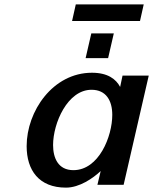

<svg xmlns="http://www.w3.org/2000/svg" viewBox="-20 -846 701 879"><path d="M621 -750 638 -826H327L310 -750ZM475 -580 501 -693H398L372 -580ZM102 -177C102 -67 158 13 282 13C344 13 406 -30 441 -63L426 0H546L661 -500H541L530 -448C511 -484 473 -513 401 -513C222 -513 102 -337 102 -177ZM223 -182C223 -282 289 -435 399 -435C466 -435 494 -385 494 -320C494 -222 433 -67 316 -67C246 -67 223 -123 223 -182Z"/></svg>

Font: Perun SemiBold Italic
Style: Regular
Weight: 400
Italic angle: -12°
Foundry: Copyright (c) Stefan Peev, Context Ltd, 2016
Version: Version 1.026